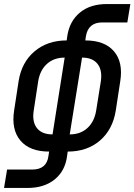

<svg xmlns="http://www.w3.org/2000/svg" viewBox="-33 -750 665 950"><path d="M207 20 210 0Q114 0 68 -54.5Q22 -109 37 -204L59 -348Q74 -442 138 -496Q202 -550 297 -550L300 -572Q311 -645 362 -687.5Q413 -730 496 -730H612L597 -639H473Q403 -639 392 -570L389 -550Q485 -550 531 -496Q577 -442 562 -348L540 -204Q525 -109 461.5 -54.5Q398 0 302 0L299 21Q290 95 238 137.5Q186 180 103 180H-13L2 89H126Q199 89 207 20ZM227 -85 287 -465Q234 -465 199.5 -434Q165 -403 156 -348L134 -204Q125 -148 149.5 -116.5Q174 -85 227 -85ZM312 -85Q365 -85 399.5 -116.5Q434 -148 443 -204L466 -348Q474 -403 449.5 -434Q425 -465 373 -465Z"/></svg>

Font: JetBrains Mono NL SemiBold
Style: Italic
Weight: 600
Italic angle: -9°
Monospace: yes
Designer: Philipp Nurullin, Konstantin Bulenkov
Foundry: JetBrains
Version: Version 2.305; ttfautohint (v1.8.4.7-5d5b)